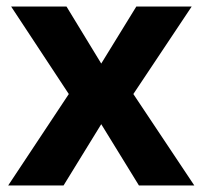

<svg xmlns="http://www.w3.org/2000/svg" viewBox="-20 -566 618 586"><path d="M190 -279 14 -546H183L289 -372L396 -546H565L387 -279L573 0H404L289 -187L174 0H5Z"/></svg>

Font: Noto Sans Devanagari
Style: Bold
Weight: 700
Version: Version 2.003